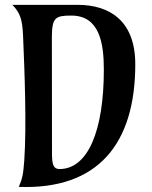

<svg xmlns="http://www.w3.org/2000/svg" viewBox="-20 -767 623 788"><path d="M406.2 -481.4C406.2 -231 341.3 -73.2 224.1 -73.2C199.2 -73.2 194.3 -92.3 193.4 -129.4C193.4 -271 192.9 -432.6 192.9 -615.7C193.4 -694.3 206.5 -703.1 272.5 -703.1C388.2 -703.1 406.2 -590.8 406.2 -481.4ZM57.1 0C381.8 12.2 535.2 -176.3 535.2 -503.4C535.2 -679.7 432.1 -747.1 298.8 -747.1H30.8C63.5 -713.4 71.8 -686 74.7 -619.1C81.1 -471.2 89.4 -251 79.6 -108.4C75.7 -51.3 70.8 -30.8 57.1 0Z"/></svg>

Font: Amarante
Style: Regular
Weight: 400
Designer: Karolina Lach
Foundry: Sorkin Type Co.
Version: Version 1.001